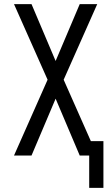

<svg xmlns="http://www.w3.org/2000/svg" viewBox="-20 -755 540 932"><path d="M413 157V0H367L250 -276L133 0H48L211 -368L48 -735H133L250 -459L367 -735H452L289 -368L421 -70H482V157Z"/></svg>

Font: Huly
Style: Regular
Weight: 400
Designer: Belleve Invis
Foundry: Belleve Invis
Version: Version 33.2.5; ttfautohint (v1.8.4)